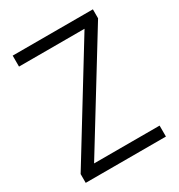

<svg xmlns="http://www.w3.org/2000/svg" viewBox="-187 -924 974 1047"><g transform="rotate(-30 300.0 -400.0)"><path d="M46.5 0V-55.5L461 -731H48.5V-800H553.5V-743.5L139 -69H551.5V0Z"/></g></svg>

Font: Victor Mono Thin
Style: Regular
Weight: 100
Monospace: yes
Designer: Rune Bjørnerås
Version: Version 1.561;gftools[0.9.30]